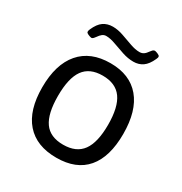

<svg xmlns="http://www.w3.org/2000/svg" viewBox="-163 -813 895 942"><g transform="rotate(30 284.5 -342.0)"><path d="M287 -529Q397 -529 455.5 -459.5Q514 -390 514 -259Q514 -129 456.5 -61.5Q399 6 287 6Q174 6 114.5 -62Q55 -130 55 -259Q55 -389 115 -459Q175 -529 287 -529ZM284 -457Q211 -457 177 -409.5Q143 -362 143 -261Q143 -161 176.5 -113.5Q210 -66 284 -66Q358 -66 392.5 -113.5Q427 -161 427 -261Q427 -361 392.5 -409Q358 -457 284 -457ZM207.4 -690Q236 -690 267.3 -679Q298.7 -668 327.8 -657.5Q357 -647 381.2 -647Q394.4 -647 404.3 -653.5Q414.2 -660 425.2 -676Q432.9 -687 439.5 -689.5Q446.1 -692 454.9 -688L462.6 -685Q472.5 -681 474.1 -675.5Q475.8 -670 470.3 -659Q453.8 -622 431.2 -606.5Q408.7 -591 379 -591Q348.2 -591 316.3 -601.5Q284.4 -612 254.7 -623Q225 -634 201.9 -634Q189.8 -634 180.4 -627Q171.1 -620 160.1 -604Q152.4 -593 146.9 -590.5Q141.4 -588 131.5 -592L121.6 -596Q112.8 -600 111.7 -605.5Q110.6 -611 115 -621Q131.5 -659 154 -674.5Q176.6 -690 207.4 -690Z"/></g></svg>

Font: Asap VF Beta
Style: Regular
Weight: 400
Designer: Pablo Cosgaya
Foundry: Pablo Cosgaya
Version: Version 1.007